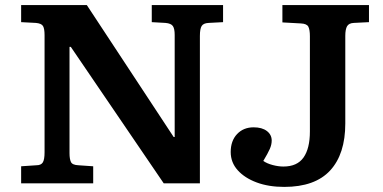

<svg xmlns="http://www.w3.org/2000/svg" viewBox="-20 -720 1506 754"><path d="M63 0V-67L123 -71Q141 -71 148 -82Q155 -93 155 -122V-582Q155 -607 149 -617.5Q143 -628 121 -630L63 -633V-700H321L662 -182H666V-583Q666 -607 659 -617.5Q652 -628 630 -630L576 -633V-700H856V-633L799 -630Q779 -629 772 -618Q765 -607 765 -579V0H623L258 -536H253V-118Q253 -96 258.5 -84Q264 -72 288 -71L346 -67V0ZM1096 14Q1035 14 988 -3.5Q941 -21 913.5 -51.5Q886 -82 886 -123Q886 -167 911 -193.5Q936 -220 976 -220Q1009 -220 1028 -205.5Q1047 -191 1047 -168Q1047 -152 1039.5 -135Q1032 -118 1014 -88Q1028 -78 1050.5 -72Q1073 -66 1093 -66Q1147 -66 1172 -101.5Q1197 -137 1197 -204V-578Q1197 -603 1191 -615Q1185 -627 1161 -628L1089 -632V-700H1429V-633L1369 -630Q1350 -629 1343 -617Q1336 -605 1336 -579V-235Q1336 -115 1276.5 -50.5Q1217 14 1096 14Z"/></svg>

Font: Literata 7pt SemiBold
Style: Regular
Weight: 600
Designer: Latin by Veronika Burian and Jose Scaglione. Greek by Irene Vlachou. Cyrillic by Vera Evstafieva.
Foundry: TypeTogether
Version: Version 3.002